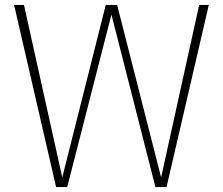

<svg xmlns="http://www.w3.org/2000/svg" viewBox="-20 -757 902 777"><path d="M825 -737H786L632 -39L454 -737H408L232 -39L77 -737H37L207 0H252L431 -698L609 0H654Z"/></svg>

Font: Glow Sans SC Normal ExtraLight
Style: Regular
Weight: 200
Designer: Ryoko NISHIZUKA (kana, bopomofo & ideographs); Paul D. Hunt (Latin, Greek & Cyrillic); Sandoll Communications, Soo-young
Version: Version 0.93